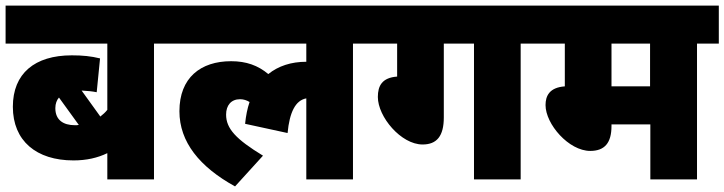

<svg xmlns="http://www.w3.org/2000/svg" viewBox="-20 -642 2592 687"><path d="M609 -486V-622H0V-486H364V-249C357 -240 348 -232 339 -225L272 -318C293 -317 311 -315 326 -312L338 -433C306 -441 275 -444 237 -444C104 -444 26 -379 26 -260C26 -138 110 -68 243 -68C289 -68 329 -77 364 -94V0H531V-486ZM178 -255C178 -271 183 -284 191 -293L262 -195C258 -194 253 -194 248 -194C206 -194 178 -213 178 -255Z M595 -486H1076V-421C1022 -421 976 -406 940 -377C903 -408 861 -423 807 -423C698 -423 622 -364 622 -244C622 -134 694 -45 821 25L921 -85C824 -144 789 -182 789 -232C789 -265 807 -287 839 -287C852 -287 863 -283 873 -277C865 -254 860 -228 857 -199L1009 -166C1016 -240 1037 -283 1076 -290V0H1243V-486H1321V-622H595Z M1568 -486H1676V0H1843V-486H1921V-622H1307V-486H1401V-368C1347 -364 1332 -335 1332 -295C1332 -224 1415 -125 1492 -125C1543 -125 1568 -155 1568 -222Z M2474 -486H2552V-622H1907V-486H2001V-333C1946 -329 1932 -299 1932 -266C1932 -198 2015 -102 2092 -102C2143 -102 2168 -130 2168 -191V-197H2307V0H2474ZM2306 -486V-333H2168V-486Z"/></svg>

Font: Noto Sans Devanagari SemiCondensed Black
Style: Regular
Weight: 900
Width: 4
Designer: Jelle Bosma - Monotype Design Team
Foundry: Monotype Imaging Inc.
Version: Version 2.004